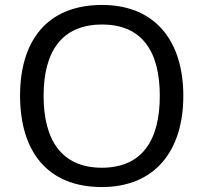

<svg xmlns="http://www.w3.org/2000/svg" viewBox="-20 -745 821 775"><path d="M720 -358C720 -580 606 -725 392 -725C168 -725 61 -578 61 -359C61 -138 168 10 391 10C606 10 720 -137 720 -358ZM156 -358C156 -538 230 -646 392 -646C553 -646 625 -538 625 -358C625 -178 553 -68 391 -68C230 -68 156 -178 156 -358Z"/></svg>

Font: Noto Sans Tifinagh Agraw Imazighen
Style: Regular
Weight: 400
Designer: JamraPatel
Foundry: JamraPatel LLC
Version: Version 2.006